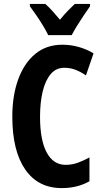

<svg xmlns="http://www.w3.org/2000/svg" viewBox="-20 -953 523 983"><path d="M309 -606Q267 -606 239.5 -573.5Q212 -541 198.5 -484.5Q185 -428 185 -355Q185 -236 219 -172.5Q253 -109 316 -109Q349 -109 379 -120Q409 -131 438 -147V-25Q377 10 296 10Q175 10 109 -85.5Q43 -181 43 -356Q43 -463 73 -546Q103 -629 160 -676.5Q217 -724 299 -724Q384 -724 459 -680L420 -567Q394 -585 367 -595.5Q340 -606 309 -606ZM227 -773Q218 -792 201.5 -819.5Q185 -847 166.5 -874Q148 -901 133 -921V-933H212Q229 -918 248 -897Q267 -876 287 -852Q309 -879 326.5 -897Q344 -915 363 -933H441V-921Q427 -901 409 -874.5Q391 -848 374.5 -821Q358 -794 347 -773Z"/></svg>

Font: Noto Sans Lao UI ExtCond
Style: Bold
Weight: 700
Width: 2
Designer: Monotype Design Team
Foundry: Monotype Imaging Inc.
Version: Version 2.000; ttfautohint (v1.8.4.7-5d5b)